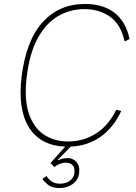

<svg xmlns="http://www.w3.org/2000/svg" viewBox="-20 -730 688 969"><path d="M215 158Q221 170 237.5 183.5Q254 197 283 197Q314 197 333 182Q352 167 355 146Q359 117 346.5 104Q334 91 312 91Q295 91 278.5 98.5Q262 106 254 113L235 93L309 10Q184 5 126.5 -86.5Q69 -178 89 -343Q112 -527 195.5 -618.5Q279 -710 409 -710Q500 -710 557.5 -666Q615 -622 634 -533L609 -521Q590 -607 535.5 -645.5Q481 -684 406 -684Q336 -684 275.5 -650Q215 -616 172.5 -541Q130 -466 115 -343Q101 -230 125.5 -157.5Q150 -85 202 -50.5Q254 -16 324 -16Q399 -16 462.5 -55Q526 -94 567 -176L592 -170Q553 -86 488 -40Q423 6 337 10L272 76L273 79Q284 74 295 71Q306 68 325 68Q337 68 351 75.5Q365 83 374 100Q383 117 379 146Q375 178 347.5 198.5Q320 219 280 219Q242 219 221.5 202Q201 185 194 173Z"/></svg>

Font: Haskoy Thin
Style: Italic
Weight: 100
Designer: Ertekin Erdin
Foundry: Ertekin Erdin
Version: Version 2.000; ttfautohint (v1.8.4.7-5d5b)